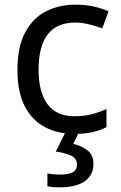

<svg xmlns="http://www.w3.org/2000/svg" viewBox="-20 -566 520 826"><path d="M300 10Q229 10 173.5 -19Q118 -48 86.5 -109Q55 -170 55 -265Q55 -364 88 -426Q121 -488 177.5 -517Q234 -546 306 -546Q347 -546 385 -537.5Q423 -529 447 -517L420 -444Q396 -453 364 -461Q332 -469 304 -469Q146 -469 146 -266Q146 -169 184.5 -117.5Q223 -66 299 -66Q343 -66 376.5 -75Q410 -84 438 -97V-19Q411 -5 378.5 2.5Q346 10 300 10ZM382 139Q382 187 345 213.5Q308 240 234 240Q202 240 184 235V180Q193 182 208 183.5Q223 185 237 185Q273 185 292 175.5Q311 166 311 141Q311 115 284.5 103Q258 91 220 86L263 0H321L295 53Q331 61 356.5 81Q382 101 382 139Z"/></svg>

Font: Noto Sans Tagalog
Style: Regular
Weight: 400
Designer: Monotype Design Team
Foundry: Monotype Imaging Inc.
Version: Version 2.001; ttfautohint (v1.8.4.7-5d5b)